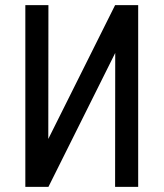

<svg xmlns="http://www.w3.org/2000/svg" viewBox="-20 -731 640 751"><path d="M430.2 -710.9H520.5V0H430.2L430.7 -523.9L169.4 0H79.1V-710.9H169.4L168.9 -187.5Z"/></svg>

Font: Roboto Mono
Style: Regular
Weight: 400
Designer: Google
Version: Version 2.000985; 2015; ttfautohint (v1.3)